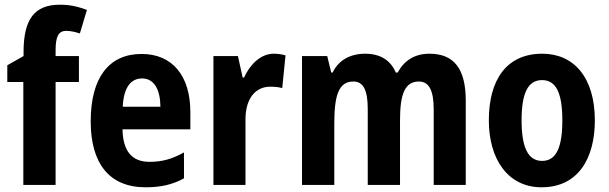

<svg xmlns="http://www.w3.org/2000/svg" viewBox="-20 -785 2585 815"><path d="M315 -437V-547H216V-572C216 -631 229 -654 261 -654C281 -654 300 -649 319 -643L349 -743C308 -758 276 -765 234 -765C126 -765 80 -703 80 -564V-547L11 -508V-437H79V0H216V-437Z M581 -556C443 -556 365 -456 365 -270C365 -92 443 10 598 10C664 10 714 -2 761 -28V-138C711 -110 668 -98 615 -98C539 -98 502 -144 500 -236H788V-309C788 -463 712 -556 581 -556ZM583 -452C634 -452 660 -406 661 -332H501C505 -415 536 -452 583 -452Z M1142 -557C1085 -557 1040 -509 1016 -456H1010L990 -547H886V0H1022V-278C1022 -369 1066 -417 1127 -417C1149 -417 1165 -415 1178 -411L1192 -550C1175 -555 1158 -557 1142 -557Z M1803 -557C1741 -557 1696 -529 1668 -477H1660C1640 -525 1599 -557 1530 -557C1465 -557 1416 -528 1392 -477H1386L1369 -547H1262V0H1399V-259C1399 -377 1416 -439 1480 -439C1522 -439 1541 -403 1541 -322V0H1678V-275C1678 -384 1698 -439 1758 -439C1800 -439 1821 -403 1821 -321V0H1957V-359C1957 -494 1906 -557 1803 -557Z M2505 -274C2505 -456 2416 -557 2282 -557C2129 -557 2055 -445 2055 -274C2055 -112 2134 10 2279 10C2435 10 2505 -114 2505 -274ZM2194 -274C2194 -388 2220 -445 2281 -445C2342 -445 2367 -387 2367 -274C2367 -161 2342 -102 2281 -102C2220 -102 2194 -162 2194 -274Z"/></svg>

Font: Noto Sans Lao Looped Condensed
Style: Bold
Weight: 700
Width: 3
Designer: Mark Frömberg, Ben Mitchell
Foundry: The Fontpad Ltd
Version: Version 1.002